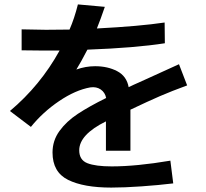

<svg xmlns="http://www.w3.org/2000/svg" viewBox="-20 -814 934 870"><path d="M484 36Q359 36 288.5 1Q218 -34 218 -123Q218 -177 249.5 -220.5Q281 -264 332.5 -298Q384 -332 461 -370Q456 -395 436.5 -408.5Q417 -422 389 -418Q322 -406 248 -356Q174 -306 120 -239L25 -311Q163 -427 250 -585H172L78 -586V-681L188 -679L295 -680Q317 -730 333 -794L455 -783Q436 -727 419 -685Q612 -695 726 -712L727 -618Q593 -597 376 -589Q346 -531 326 -499Q368 -514 411 -514Q468 -514 511 -491.5Q554 -469 563 -419Q567 -421 586 -430L624 -447L791 -523L828 -427Q757 -401 705 -378.5Q653 -356 571 -317V-131H460V-264Q339 -204 339 -133Q339 -89 376 -74.5Q413 -60 486 -60Q598 -60 752 -86L765 17Q699 25 621 30.5Q543 36 484 36Z"/></svg>

Font: 카카오 큰글씨 ExtraBold
Style: Regular
Weight: 800
Designer: Park Young-rak; Lee Sang-min; Kim Jung-jin; Min Bon; Park Min-gyu;
Foundry: Kakao Corporation
Version: Version 2.003